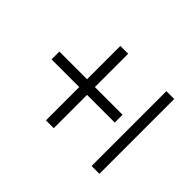

<svg xmlns="http://www.w3.org/2000/svg" viewBox="-161 -1072 1322 1322"><g transform="rotate(-45 500.0 -411.0)"><path d="M137.7 -15.6V-91.8H866.2V-15.6ZM137.7 -460V-536.1H461.9V-805.7H538.1V-536.1H862.3V-460H538.1V-190.4H461.9V-460Z"/></g></svg>

Font: GenEi LateMin P v2
Style: Medium
Weight: 500
Designer: o_tamon (Modified)
Foundry: o_tamon / Adobe Systems Incorporated / FONT 910 / Philipp H. Poll
Version: Version 2.1;Original Version 1.004